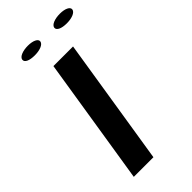

<svg xmlns="http://www.w3.org/2000/svg" viewBox="-272 -946 1010 1010"><g transform="rotate(-45 233.5 -441.0)"><path d="M94 -851C91 -831 118 -820 157 -820C195 -820 226 -832 229 -851C232 -869 205 -882 167 -882C129 -882 97 -870 94 -851ZM73 0H219L332 -711H186ZM332 -851C329 -832 356 -820 395 -820C433 -820 464 -832 467 -851C470 -869 443 -882 405 -882C367 -882 335 -870 332 -851Z"/></g></svg>

Font: Aerodynamic
Style: Obl
Weight: 500
Designer: Google
Version: Version 2.000980; 2014